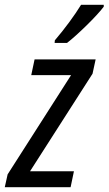

<svg xmlns="http://www.w3.org/2000/svg" viewBox="-50 -785 455 805"><path d="M180 -616 179 -605H231C274 -638 357 -719 385 -757V-765H290C263 -721 222 -665 180 -616ZM-30 0H246L260 -67H76L338 -476L351 -536H95L81 -470H248L-18 -54Z"/></svg>

Font: Noto Sans Condensed
Style: Italic
Weight: 400
Width: 3
Italic angle: -12°
Designer: Monotype Design Team
Foundry: Monotype Imaging Inc.
Version: Version 2.013